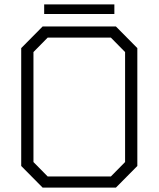

<svg xmlns="http://www.w3.org/2000/svg" viewBox="-20 -858 725 878"><path d="M182 -794V-838H503V-794ZM175 0 77 -99V-638L175 -737H510L608 -638V-99L510 0ZM198 -51H487L552 -117V-620L487 -686H198L133 -620V-117Z"/></svg>

Font: Tomorrow Light
Style: Regular
Weight: 300
Designer: Tony de Marco, Monica Rizzolli
Foundry: Just in Type
Version: Version 2.002